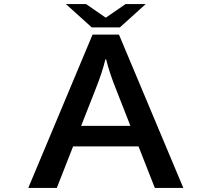

<svg xmlns="http://www.w3.org/2000/svg" viewBox="-20 -899 1040 944"><path d="M431.2 -764.2 304.2 -878.9H403.3L500 -812L597.2 -878.9H696.3L569.3 -764.2ZM435.1 -729H564.9L881.3 24.9H741.2L661.1 -179.2H339.4L259.3 24.9H119.1ZM621.1 -280.3 552.2 -456.1Q517.1 -543 502 -606.9H498Q484.4 -547.4 448.2 -456.1L378.9 -280.3Z"/></svg>

Font: BIZ UDGothic
Style: Bold
Weight: 700
Monospace: yes
Designer: TypeBank Co., Ltd.
Foundry: Morisawa Inc.
Version: Version 1.05